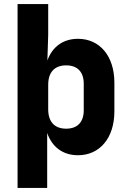

<svg xmlns="http://www.w3.org/2000/svg" viewBox="-20 -750 640 940"><path d="M66 170H211V-99C235 -30 288 10 362 10C468 10 540 -74 540 -205V-345C540 -476 468 -560 362 -560C289 -560 236 -521 212 -454L216 -580V-730H66ZM304 -120C247 -120 216 -154 216 -215V-335C216 -396 247 -430 304 -430C359 -430 390 -398 390 -340V-210C390 -152 359 -120 304 -120Z"/></svg>

Font: JetBrains Mono ExtraBold
Style: Regular
Weight: 800
Monospace: yes
Designer: Philipp Nurullin, Konstantin Bulenkov
Foundry: JetBrains
Version: Version 2.305